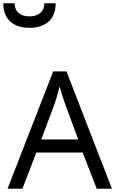

<svg xmlns="http://www.w3.org/2000/svg" viewBox="-46 -1153 705 1173"><path d="M134 -983C232 -983 294 -1034 294 -1133H225C225 -1088 196 -1053 134 -1053C72 -1053 43 -1088 43 -1133H-26C-26 -1034 36 -983 134 -983ZM545 0H638L360 -717H279L0 0H91L176 -221H459ZM352 -517 432 -301H206L287 -517C295 -540 308 -583 318 -624C325 -599 346 -533 352 -517Z"/></svg>

Font: Noto Sans Tifinagh Agraw Imazighen
Style: Regular
Weight: 400
Designer: JamraPatel
Foundry: JamraPatel LLC
Version: Version 2.006